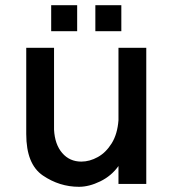

<svg xmlns="http://www.w3.org/2000/svg" viewBox="-20 -708 663 739"><path d="M436 -524H543V0H436V-69Q409 -31 366 -10Q323 11 284 11Q209 11 145 -32.5Q81 -76 81 -192V-524H188V-209Q191 -152 219.5 -119Q248 -86 293 -86Q325 -86 356.5 -103.5Q388 -121 410 -156.5Q432 -192 436 -245ZM277 -588H177V-688H277ZM447 -588H347V-688H447Z"/></svg>

Font: Shippori Antique
Style: Regular
Weight: 400
Designer: FONTDASU
Foundry: FONTDASU / Google Inc. / but / Adobe
Version: Version 2.001